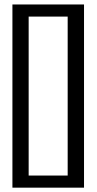

<svg xmlns="http://www.w3.org/2000/svg" viewBox="-20 -800 440 867"><path d="M359.4 47.4H36.1V-779.8H359.4ZM109.4 -7.3H285.6V-725.1H109.4Z"/></svg>

Font: Flanker
Style: Bold
Weight: 700
Designer: Flanker
Foundry: Flanker
Version: Version 2.021